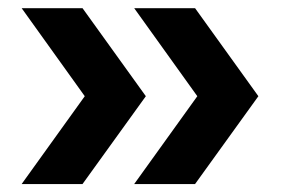

<svg xmlns="http://www.w3.org/2000/svg" viewBox="-20 -518 705 470"><path d="M33 -67.5 187.5 -282.5 33 -498H182L337 -282.5L182 -67.5ZM308.5 -67.5 463 -282.5 308.5 -498H457.5L612.5 -282.5L457.5 -67.5Z"/></svg>

Font: Encode Sans Expanded Expanded SemiBold
Style: Regular
Weight: 600
Width: 7
Designer: Multiple Designers
Foundry: Impallari Type
Version: Version 3.000; ttfautohint (v1.8.3) -l 8 -r 50 -G 200 -x 14 